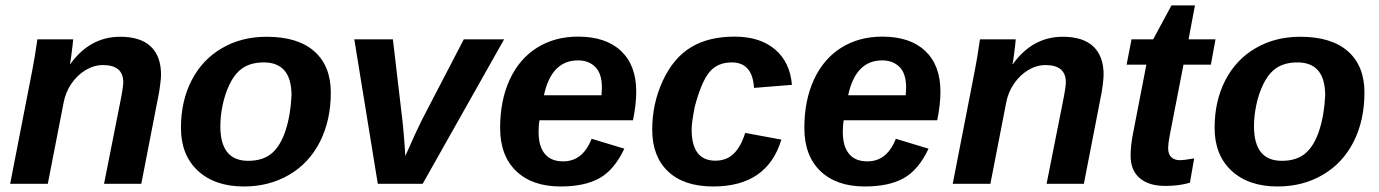

<svg xmlns="http://www.w3.org/2000/svg" viewBox="-20 -672 5041 702"><path d="M212.4 -295.9 154.8 0H17.1L98.1 -415.5Q102.1 -435.1 106.7 -463.1Q111.3 -491.2 116.7 -528.3H247.6Q247.6 -525.4 245.4 -506.6Q243.2 -487.8 240.5 -467.3Q237.8 -446.8 235.8 -438H237.3Q309.1 -537.6 419.4 -537.6Q493.7 -537.6 531.2 -502Q568.8 -466.3 568.8 -398.9Q568.8 -386.7 565.4 -360.1Q562 -333.5 558.6 -318.8L496.6 0H360.4L418 -290.5Q430.7 -352.5 430.7 -371.1Q430.7 -434.1 356.4 -434.1Q323.7 -434.1 293.2 -415.8Q262.7 -397.5 241.2 -366.2Q219.7 -335 212.4 -295.9Z M1189.5 -333.5Q1189.5 -232.4 1149.9 -153.8Q1109.9 -75.2 1036.9 -32.7Q963.9 9.8 872.1 9.8Q765.6 9.8 703.6 -47.6Q641.6 -105 641.6 -204.6Q641.6 -302.7 680.7 -378.4Q719.7 -454.1 791.3 -495.8Q862.8 -537.6 954.6 -537.6Q1069.3 -537.6 1129.4 -484.1Q1189.5 -430.7 1189.5 -333.5ZM1045.9 -323.2Q1045.9 -443.8 944.3 -443.8Q889.2 -443.8 856 -414.6Q834 -395 818.1 -361.1Q802.2 -327.1 793.9 -287.4Q785.6 -247.6 785.6 -210.4Q785.6 -84 887.2 -84Q941.9 -84 974.1 -111.8Q1005.9 -139.2 1024.2 -195.3Q1042.5 -251.5 1045.9 -323.2Z M1823.2 -528.3 1525.4 0H1361.3L1275.4 -528.3H1416.5L1451.2 -232.9Q1452.1 -225.6 1453.9 -206.8Q1455.6 -188 1457.5 -166Q1459.5 -144 1460.4 -126.5L1461.9 -101.6L1472.7 -125.5Q1484.9 -153.8 1497.1 -180.2Q1509.3 -206.5 1521.5 -231.4L1675.8 -528.3Z M1952.6 -232.4Q1949.2 -215.3 1949.2 -189Q1949.2 -137.2 1971.9 -109.6Q1994.6 -82 2039.1 -82Q2110.8 -82 2143.1 -164.6L2262.7 -128.4Q2226.1 -50.8 2171.9 -20.5Q2117.7 9.8 2029.8 9.8Q1925.8 9.8 1867.2 -46.6Q1808.6 -103 1808.6 -204.1Q1808.6 -305.2 1843.8 -381.3Q1878.9 -457 1943.6 -497.6Q2008.3 -538.1 2093.3 -538.1Q2195.3 -538.1 2250.7 -485.6Q2306.2 -433.1 2306.2 -337.4Q2306.2 -289.1 2294.4 -232.4ZM1968.8 -323.7H2179.2L2180.7 -351.1Q2180.7 -403.3 2156.5 -427.2Q2132.3 -451.2 2093.3 -451.2Q1996.1 -451.2 1968.8 -323.7Z M2595.7 -84.5Q2636.2 -84.5 2662.6 -110.1Q2689 -135.7 2704.6 -186L2836.9 -161.6Q2785.2 9.8 2587.9 9.8Q2480.5 9.8 2422.6 -45.2Q2364.7 -100.1 2364.7 -197.8Q2364.7 -293.5 2403.3 -376.5Q2441.9 -460 2506.1 -499Q2570.3 -538.1 2666 -538.1Q2758.3 -538.1 2813.5 -491.5Q2868.7 -444.8 2875.5 -361.8L2736.8 -350.6Q2731.4 -443.8 2655.3 -443.8Q2603 -443.8 2573.5 -408Q2543.9 -372.1 2520 -280.8Q2508.8 -223.1 2508.8 -198.7Q2508.8 -84.5 2595.7 -84.5Z M3064.9 -232.4Q3061.5 -215.3 3061.5 -189Q3061.5 -137.2 3084.2 -109.6Q3106.9 -82 3151.4 -82Q3223.1 -82 3255.4 -164.6L3375 -128.4Q3338.4 -50.8 3284.2 -20.5Q3230 9.8 3142.1 9.8Q3038.1 9.8 2979.5 -46.6Q2920.9 -103 2920.9 -204.1Q2920.9 -305.2 2956.1 -381.3Q2991.2 -457 3055.9 -497.6Q3120.6 -538.1 3205.6 -538.1Q3307.6 -538.1 3363 -485.6Q3418.5 -433.1 3418.5 -337.4Q3418.5 -289.1 3406.7 -232.4ZM3081.1 -323.7H3291.5L3293 -351.1Q3293 -403.3 3268.8 -427.2Q3244.6 -451.2 3205.6 -451.2Q3108.4 -451.2 3081.1 -323.7Z M3658.7 -295.9 3601.1 0H3463.4L3544.4 -415.5Q3548.3 -435.1 3553 -463.1Q3557.6 -491.2 3563 -528.3H3693.8Q3693.8 -525.4 3691.7 -506.6Q3689.5 -487.8 3686.8 -467.3Q3684.1 -446.8 3682.1 -438H3683.6Q3755.4 -537.6 3865.7 -537.6Q3939.9 -537.6 3977.5 -502Q4015.1 -466.3 4015.1 -398.9Q4015.1 -386.7 4011.7 -360.1Q4008.3 -333.5 4004.9 -318.8L3942.9 0H3806.6L3864.3 -290.5Q3877 -352.5 3877 -371.1Q3877 -434.1 3802.7 -434.1Q3770 -434.1 3739.5 -415.8Q3709 -397.5 3687.5 -366.2Q3666 -335 3658.7 -295.9Z M4240.7 7.8Q4180.2 7.8 4147 -20.8Q4113.8 -49.3 4113.8 -102.1Q4113.8 -138.2 4121.6 -178.7L4171.4 -435.5H4099.1L4117.2 -528.3H4196.3L4263.2 -652.3H4349.1L4325.7 -528.3H4424.3L4407.2 -435.5H4307.1L4256.3 -174.3Q4251 -146 4251 -130.9Q4251 -108.4 4262.5 -97.4Q4273.9 -86.4 4293.5 -86.4Q4310.1 -86.4 4346.2 -92.8L4330.6 -3.9Q4291 7.8 4240.7 7.8Z M4968.8 -333.5Q4968.8 -232.4 4929.2 -153.8Q4889.2 -75.2 4816.2 -32.7Q4743.2 9.8 4651.4 9.8Q4544.9 9.8 4482.9 -47.6Q4420.9 -105 4420.9 -204.6Q4420.9 -302.7 4460 -378.4Q4499 -454.1 4570.6 -495.8Q4642.1 -537.6 4733.9 -537.6Q4848.6 -537.6 4908.7 -484.1Q4968.8 -430.7 4968.8 -333.5ZM4825.2 -323.2Q4825.2 -443.8 4723.6 -443.8Q4668.5 -443.8 4635.3 -414.6Q4613.3 -395 4597.4 -361.1Q4581.5 -327.1 4573.2 -287.4Q4564.9 -247.6 4564.9 -210.4Q4564.9 -84 4666.5 -84Q4721.2 -84 4753.4 -111.8Q4785.2 -139.2 4803.5 -195.3Q4821.8 -251.5 4825.2 -323.2Z"/></svg>

Font: Arimo
Style: Bold Italic
Weight: 700
Italic angle: -12°
Designer: Steve Matteson
Foundry: Monotype Imaging Inc.
Version: Version 1.33